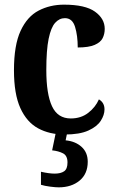

<svg xmlns="http://www.w3.org/2000/svg" viewBox="-20 -568 502 825"><path d="M258 10Q193 10 144 -16.5Q95 -43 67.5 -103.5Q40 -164 40 -266Q40 -374 68.5 -435.5Q97 -497 146 -522.5Q195 -548 255 -548Q346 -548 388 -518Q430 -488 430 -444Q430 -422 421 -404Q412 -386 386.5 -375Q361 -364 314 -364Q314 -415 302.5 -452.5Q291 -490 259 -490Q235 -490 217 -470Q199 -450 189 -401.5Q179 -353 179 -267Q179 -164 203.5 -111.5Q228 -59 284 -59Q328 -59 359 -83Q390 -107 405 -141Q429 -127 429 -98Q429 -74 413 -49Q397 -24 359.5 -7Q322 10 258 10ZM232 237Q219 237 195.5 234Q172 231 156 226V170Q191 178 215 178Q241 178 255.5 168Q270 158 270 130Q270 101 251 91Q232 81 204 78L222 -9H271L262 35Q304 39 330.5 63Q357 87 357 127Q357 179 322 208Q287 237 232 237Z"/></svg>

Font: Noto Serif Hebrew Condensed
Style: Bold
Weight: 700
Width: 3
Designer: Monotype Design Team
Foundry: Monotype Imaging Inc.
Version: Version 2.004; ttfautohint (v1.8.4.7-5d5b)